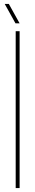

<svg xmlns="http://www.w3.org/2000/svg" viewBox="-20 -959 180 979"><path d="M60 0V-800H80V0ZM59 -840 4 -939H25L80 -840Z"/></svg>

Font: Big Shoulders Stencil Thin
Style: Regular
Weight: 100
Designer: Patric King
Foundry: XO Type Co
Version: Version 2.001